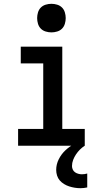

<svg xmlns="http://www.w3.org/2000/svg" viewBox="-20 -765 540 1008"><path d="M75 0V-88H207V-432H89V-520H307V-88H425V0ZM402 223Q387 223 372 220.5Q357 218 343 213.5Q329 209 316 201Q303 193 293.5 182Q284 171 279.5 156.5Q275 142 275 127Q275 98 288.5 71Q302 44 323.5 24Q345 4 371 -10Q397 -24 425 -32V0Q411 9 399.5 20.5Q388 32 379 45.5Q370 59 364 74.5Q358 90 358 107Q358 116 362 125Q366 134 374 139.5Q382 145 391.5 147.5Q401 150 410 150Q417 150 424 149Q431 148 438 146V219Q429 221 420 222Q411 223 402 223ZM250 -595Q235 -595 220 -599.5Q205 -604 194.5 -614.5Q184 -625 179.5 -640Q175 -655 175 -670Q175 -685 179.5 -700Q184 -715 194.5 -725.5Q205 -736 220 -740.5Q235 -745 250 -745Q265 -745 280 -740.5Q295 -736 305.5 -725.5Q316 -715 320.5 -700Q325 -685 325 -670Q325 -655 320.5 -640Q316 -625 305.5 -614.5Q295 -604 280 -599.5Q265 -595 250 -595Z"/></svg>

Font: Iosevka Curly Semibold
Style: Regular
Weight: 600
Monospace: yes
Designer: Belleve Invis
Foundry: Belleve Invis
Version: Version 22.1.2; ttfautohint (v1.8.4)